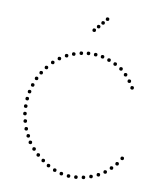

<svg xmlns="http://www.w3.org/2000/svg" viewBox="-98 -997 895 1079"><g transform="rotate(10 349.0 -457.0)"><path d="M366 -826Q356 -826 356 -836Q356 -846 366 -846Q376 -846 376 -836Q376 -826 366 -826ZM387 -850Q377 -850 377 -860Q377 -870 387 -870Q397 -870 397 -860Q397 -850 387 -850ZM408 -875Q398 -875 398 -885Q398 -895 408 -895Q418 -895 418 -885Q418 -875 408 -875ZM429 -900Q419 -900 419 -910Q419 -920 429 -920Q439 -920 439 -910Q439 -900 429 -900ZM646 -144Q636 -144 636 -154Q636 -164 646 -164Q656 -164 656 -154Q656 -144 646 -144ZM623 -109Q613 -109 613 -119Q613 -129 623 -129Q633 -129 633 -119Q633 -109 623 -109ZM596 -80Q586 -80 586 -90Q586 -100 596 -100Q606 -100 606 -90Q606 -80 596 -80ZM565 -52Q555 -52 555 -62Q555 -72 565 -72Q575 -72 575 -62Q575 -52 565 -52ZM530 -30Q520 -30 520 -40Q520 -50 530 -50Q540 -50 540 -40Q540 -30 530 -30ZM491 -13Q481 -13 481 -23Q481 -33 491 -33Q501 -33 501 -23Q501 -13 491 -13ZM450 -1Q440 -1 440 -11Q440 -21 450 -21Q460 -21 460 -11Q460 -1 450 -1ZM408 5Q398 5 398 -5Q398 -15 408 -15Q418 -15 418 -5Q418 5 408 5ZM366 6Q356 6 356 -4Q356 -14 366 -14Q376 -14 376 -4Q376 6 366 6ZM324 0Q314 0 314 -10Q314 -20 324 -20Q334 -20 334 -10Q334 0 324 0ZM284 -13Q274 -13 274 -23Q274 -33 284 -33Q294 -33 294 -23Q294 -13 284 -13ZM245 -32Q235 -32 235 -42Q235 -52 245 -52Q255 -52 255 -42Q255 -32 245 -32ZM61 -339Q51 -339 51 -349Q51 -359 61 -359Q71 -359 71 -349Q71 -339 61 -339ZM64 -297Q54 -297 54 -307Q54 -317 64 -317Q74 -317 74 -307Q74 -297 64 -297ZM73 -256Q63 -256 63 -266Q63 -276 73 -276Q83 -276 83 -266Q83 -256 73 -256ZM86 -214Q76 -214 76 -224Q76 -234 86 -234Q96 -234 96 -224Q96 -214 86 -214ZM104 -177Q94 -177 94 -187Q94 -197 104 -197Q114 -197 114 -187Q114 -177 104 -177ZM122 -143Q112 -143 112 -153Q112 -163 122 -163Q132 -163 132 -153Q132 -143 122 -143ZM149 -110Q139 -110 139 -120Q139 -130 149 -130Q159 -130 159 -120Q159 -110 149 -110ZM178 -81Q168 -81 168 -91Q168 -101 178 -101Q188 -101 188 -91Q188 -81 178 -81ZM211 -55Q201 -55 201 -65Q201 -75 211 -75Q221 -75 221 -65Q221 -55 211 -55ZM632 -564Q642 -564 642 -554Q642 -544 632 -544Q622 -544 622 -554Q622 -564 632 -564ZM610 -598Q620 -598 620 -588Q620 -578 610 -578Q600 -578 600 -588Q600 -598 610 -598ZM583 -630Q593 -630 593 -620Q593 -610 583 -610Q573 -610 573 -620Q573 -630 583 -630ZM552 -658Q562 -658 562 -648Q562 -638 552 -638Q542 -638 542 -648Q542 -658 552 -658ZM515 -679Q525 -679 525 -669Q525 -659 515 -659Q505 -659 505 -669Q505 -679 515 -679ZM477 -695Q487 -695 487 -685Q487 -675 477 -675Q467 -675 467 -685Q467 -695 477 -695ZM438 -707Q448 -707 448 -697Q448 -687 438 -687Q428 -687 428 -697Q428 -707 438 -707ZM398 -712Q408 -712 408 -702Q408 -692 398 -692Q388 -692 388 -702Q388 -712 398 -712ZM357 -712Q367 -712 367 -702Q367 -692 357 -692Q347 -692 347 -702Q347 -712 357 -712ZM317 -706Q327 -706 327 -696Q327 -686 317 -686Q307 -686 307 -696Q307 -706 317 -706ZM276 -694Q286 -694 286 -684Q286 -674 276 -674Q266 -674 266 -684Q266 -694 276 -694ZM238 -678Q248 -678 248 -668Q248 -658 238 -658Q228 -658 228 -668Q228 -678 238 -678ZM62 -402Q72 -402 72 -392Q72 -382 62 -382Q52 -382 52 -392Q52 -402 62 -402ZM68 -443Q78 -443 78 -433Q78 -423 68 -423Q58 -423 58 -433Q58 -443 68 -443ZM79 -483Q89 -483 89 -473Q89 -463 79 -463Q69 -463 69 -473Q69 -483 79 -483ZM94 -523Q104 -523 104 -513Q104 -503 94 -503Q84 -503 84 -513Q84 -523 94 -523ZM114 -559Q124 -559 124 -549Q124 -539 114 -539Q104 -539 104 -549Q104 -559 114 -559ZM138 -593Q148 -593 148 -583Q148 -573 138 -573Q128 -573 128 -583Q128 -593 138 -593ZM168 -627Q178 -627 178 -617Q178 -607 168 -607Q158 -607 158 -617Q158 -627 168 -627ZM201 -655Q211 -655 211 -645Q211 -635 201 -635Q191 -635 191 -645Q191 -655 201 -655Z"/></g></svg>

Font: Raleway Dots
Style: Regular
Weight: 400
Designer: Matt McInerney, Pablo Impallari, Rodrigo Fuenzalida, Brenda Gallo
Foundry: Matt McInerney, Pablo Impallari, Rodrigo Fuenzalida, Brenda Gallo
Version: Version 1.000